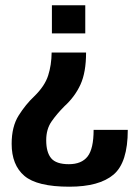

<svg xmlns="http://www.w3.org/2000/svg" viewBox="-20 -615 521 725"><path d="M305 -416.5H175Q174.5 -369.5 161.8 -329.8Q149 -290 109.5 -251.5Q77 -221 50.5 -179Q24 -137 24 -72Q24 8 72 49Q120 90 242 90Q354.5 90 408.5 44.5Q462.5 -1 462.5 -124.5H333.5Q333.5 -53.5 310.8 -24.2Q288 5 240 5Q192 5 173.2 -17.5Q154.5 -40 154.5 -85.5Q154.5 -127.5 174.8 -156.5Q195 -185.5 223.5 -214Q263 -250 284 -296Q305 -342 305 -416.5ZM302 -489V-595H176V-489Z"/></svg>

Font: Anybody SemiCondensed SemiBold
Style: Regular
Weight: 600
Width: 4
Version: Version 1.113;gftools[0.9.25]